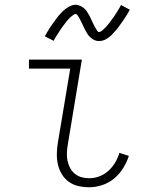

<svg xmlns="http://www.w3.org/2000/svg" viewBox="-20 -781 640 809"><path d="M356 8Q333 8 310.5 3Q288 -2 270 -15Q252 -28 240.5 -47Q229 -66 224 -88Q219 -110 219.5 -133.5Q220 -157 224 -181L276 -492H102V-530H325L266 -174Q263 -157 262 -139.5Q261 -122 264 -106Q267 -90 274.5 -75Q282 -60 294.5 -49.5Q307 -39 323 -34.5Q339 -30 356 -30Q378 -30 399 -38Q420 -46 437 -61.5Q454 -77 465.5 -96.5Q477 -116 483 -137L523 -124Q514 -97 498.5 -72Q483 -47 460.5 -28.5Q438 -10 410.5 -1Q383 8 356 8ZM398 -608Q392 -608 387 -609Q382 -610 377.5 -612Q373 -614 369 -617Q365 -620 361 -623.5Q357 -627 354 -630.5Q351 -634 348.5 -638Q346 -642 343.5 -646.5Q341 -651 338.5 -655.5Q336 -660 334 -664.5Q332 -669 330 -673Q328 -677 325.5 -682.5Q323 -688 320.5 -692.5Q318 -697 316 -701.5Q314 -706 311.5 -709.5Q309 -713 306 -717.5Q303 -722 299 -722Q295 -722 291 -719.5Q287 -717 284 -714.5Q281 -712 276 -707.5Q271 -703 269 -700.5Q267 -698 265 -696Q263 -694 260.5 -691Q258 -688 256 -685Q254 -682 251.5 -679Q249 -676 246.5 -672.5Q244 -669 241 -665Q238 -661 235.5 -657Q233 -653 230 -648.5Q227 -644 224 -639.5Q221 -635 218 -630Q215 -625 212 -620Q209 -615 206 -609L169 -628Q174 -638 179 -646Q184 -654 189 -662Q194 -670 199 -677Q204 -684 208.5 -690Q213 -696 217 -702Q221 -708 225.5 -713Q230 -718 234 -722.5Q238 -727 244 -733Q250 -739 256 -743.5Q262 -748 269 -752Q276 -756 283.5 -758.5Q291 -761 298 -761Q304 -761 309 -759.5Q314 -758 318.5 -756Q323 -754 327 -751.5Q331 -749 335 -745.5Q339 -742 342 -738.5Q345 -735 347.5 -730.5Q350 -726 352.5 -722Q355 -718 357.5 -713.5Q360 -709 362 -704.5Q364 -700 366 -695.5Q368 -691 370.5 -686Q373 -681 375.5 -676Q378 -671 380 -667Q382 -663 384.5 -659.5Q387 -656 390 -651Q393 -646 397 -646Q401 -646 405 -648.5Q409 -651 412 -653.5Q415 -656 420 -661Q425 -666 427 -668Q429 -670 431 -672.5Q433 -675 435.5 -678Q438 -681 440 -683.5Q442 -686 444.5 -689.5Q447 -693 449.5 -696.5Q452 -700 455 -703.5Q458 -707 460.5 -711.5Q463 -716 466 -720Q469 -724 472 -729Q475 -734 478 -739Q481 -744 484 -749Q487 -754 490 -760L527 -740Q522 -731 517 -722.5Q512 -714 507 -706.5Q502 -699 497 -692Q492 -685 487.5 -678.5Q483 -672 479 -666.5Q475 -661 470.5 -656Q466 -651 462 -646.5Q458 -642 452 -635.5Q446 -629 440 -624.5Q434 -620 427 -616Q420 -612 412.5 -610Q405 -608 398 -608Z"/></svg>

Font: Iosevka Slab XLtEx
Style: Italic
Weight: 200
Width: 7
Italic angle: -9°
Monospace: yes
Designer: Belleve Invis
Foundry: Belleve Invis
Version: Version 11.1.0; ttfautohint (v1.8.3)